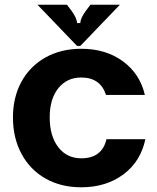

<svg xmlns="http://www.w3.org/2000/svg" viewBox="-20 -783 667 815"><path d="M35 -285Q35 -370 71 -436Q107 -502 173 -539Q239 -576 325 -576Q429 -576 501.5 -523Q574 -470 595 -380H430Q406 -454 325 -454Q264 -454 227.5 -408.5Q191 -363 191 -285Q191 -205 227.5 -158Q264 -111 325 -111Q413 -111 432 -192H597Q577 -97 503.5 -42.5Q430 12 325 12Q239 12 173.5 -25Q108 -62 71.5 -129.5Q35 -197 35 -285ZM307 -588 139 -763H264L283 -738Q307 -705 307 -685H321Q321 -705 345 -738L364 -763H489L321 -588Z"/></svg>

Font: Open Sauce Sans ExtraBold
Style: Regular
Weight: 800
Designer: Alfredo Marco Pradil
Foundry: Creative Sauce Fz LLC
Version: Version 1.477